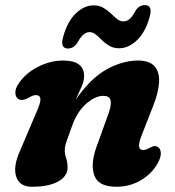

<svg xmlns="http://www.w3.org/2000/svg" viewBox="-20 -716 684 750"><path d="M51 -329.5Q40.5 -337 40 -353.5Q39.5 -370 52.5 -389Q79.5 -430 128 -454.8Q176.5 -479.5 226.5 -479.5Q308.5 -479.5 308.5 -419Q308.5 -400.5 298.8 -377.5Q289 -354.5 276 -327Q334.5 -411 396.8 -445.2Q459 -479.5 518.5 -479.5Q565 -479.5 584.5 -456.2Q604 -433 601.2 -393Q598.5 -353 578.5 -303L533 -186.5Q510.5 -130 539 -130Q550.5 -130 567 -139.5Q586 -151 599 -140Q608 -133 608.2 -117.2Q608.5 -101.5 597 -80Q574.5 -38.5 531.2 -12.5Q488 13.5 434.5 13.5Q364.5 13.5 348.5 -30.5Q332.5 -74.5 357 -142.5L403 -270Q415.5 -304 412.2 -322.8Q409 -341.5 383.5 -341.5Q350.5 -341.5 314.8 -309Q279 -276.5 259.5 -218.5Q245.5 -180 239.2 -161.5Q233 -143 233 -129Q233 -113.5 238.5 -97.5Q244 -81.5 244 -62Q244 -27.5 207 -7Q170 13.5 105 13.5Q56 13.5 43.2 -26.2Q30.5 -66 58.5 -127.5L122.5 -278Q139.5 -316 137.8 -330.2Q136 -344.5 120 -344.5Q113 -344.5 106 -341.5Q99 -338.5 89 -332.5Q65.5 -320.5 51 -329.5ZM445.5 -527.5Q423.5 -527.5 407.2 -537Q391 -546.5 378.5 -559Q366 -571.5 354.5 -581Q343 -590.5 329.5 -590.5Q304.5 -590.5 282.5 -549.5Q268 -526.5 245.5 -526.5Q214.5 -526.5 226.5 -571Q243 -632 276 -663.5Q309 -695 345.5 -695Q368 -695 384 -685.5Q400 -676 412.8 -663.8Q425.5 -651.5 437 -642Q448.5 -632.5 462 -632.5Q476.5 -632.5 487.5 -642.8Q498.5 -653 509 -673.5Q523 -696 546 -696Q577 -696 565 -652Q548.5 -590.5 515.2 -559Q482 -527.5 445.5 -527.5Z"/></svg>

Font: Fraunces 9pt S100
Style: Bold Italic
Weight: 700
Italic angle: -16°
Version: Version 1.000; ttfautohint (v1.8.3)